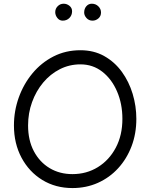

<svg xmlns="http://www.w3.org/2000/svg" viewBox="-20 -958 785 1008"><path d="M360.4 29.3Q271.5 29.3 202.1 -13.2Q132.8 -55.7 93 -130.1Q53.2 -204.6 53.2 -299.3Q53.2 -375.5 78.6 -446.3Q104 -517.1 150.4 -573Q196.8 -628.9 260.7 -661.6Q324.7 -694.3 402.3 -694.3Q472.7 -694.3 527.3 -663.6Q582 -632.8 619.6 -581.1Q657.2 -529.3 676.5 -465.1Q695.8 -400.9 695.8 -334Q695.8 -256.3 670.7 -190.2Q645.5 -124 600.3 -74.7Q555.2 -25.4 493.9 2Q432.6 29.3 360.4 29.3ZM360.4 -43.9Q434.6 -43.9 493.9 -80.6Q553.2 -117.2 587.9 -182.6Q622.6 -248 622.6 -334Q622.6 -412.6 594.7 -477.5Q566.9 -542.5 517.3 -581.3Q467.8 -620.1 402.3 -620.1Q344.2 -620.1 294.2 -594.7Q244.1 -569.3 206.8 -524.7Q169.4 -480 148.4 -422.1Q127.4 -364.3 127.4 -299.3Q127.4 -221.7 157.7 -164.3Q188 -106.9 240.5 -75.4Q293 -43.9 360.4 -43.9ZM510.3 -892.6Q510.3 -873 496.6 -861.3Q482.9 -849.6 465.8 -849.6Q446.3 -849.6 434.1 -863.3Q421.9 -877 421.9 -892.1Q421.9 -912.1 433.3 -925.3Q444.8 -938.5 461.9 -938.5Q482.4 -938.5 496.3 -924.8Q510.3 -911.1 510.3 -892.6ZM358.4 -898.9Q358.4 -877.9 344.5 -863.8Q330.6 -849.6 309.1 -849.6Q292 -849.6 281 -863.8Q270 -877.9 270 -894Q270 -912.6 283 -925.5Q295.9 -938.5 314 -938.5Q331.1 -938.5 344.7 -927.5Q358.4 -916.5 358.4 -898.9Z"/></svg>

Font: Mikhak Regular
Style: Regular
Weight: 400
Designer: Amin Abedi
Version: Version 3.3